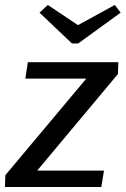

<svg xmlns="http://www.w3.org/2000/svg" viewBox="-39 -749 503 769"><path d="M444.2 -698.3 420.8 -729.2 273.3 -648.3 152.5 -729.2 119.2 -698.3 249.2 -575H274.2ZM-17.5 -47.5 -19.2 0H366.7L377.5 -65.8H110L433.3 -452.5L435 -500H72.5L62.5 -434.2H306.7Z"/></svg>

Font: Boon Medium
Style: Italic
Weight: 500
Italic angle: -9°
Designer: Sungsit Sawaiwan
Foundry: FontUni
Version: Version 3.0